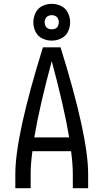

<svg xmlns="http://www.w3.org/2000/svg" viewBox="-20 -982 540 1002"><path d="M60 0V-74Q60 -273 204 -735H296Q440 -273 440 -74V0H360V-74Q360 -124 351 -193H149Q140 -124 140 -74V0ZM159 -265H341Q314 -426 250 -663Q186 -426 159 -265ZM250 -770Q224 -770 200.5 -781.5Q177 -793 165.5 -816.5Q154 -840 154 -865.5Q154 -891 165.5 -915Q177 -939 200.5 -950.5Q224 -962 250 -962Q276 -962 299.5 -950.5Q323 -939 334.5 -915Q346 -891 346 -865.5Q346 -840 334.5 -816.5Q323 -793 299.5 -781.5Q276 -770 250 -770ZM250 -829Q260 -829 269 -833Q278 -837 282.5 -846.5Q287 -856 287 -866Q287 -876 282.5 -885Q278 -894 269 -898.5Q260 -903 250 -903Q240 -903 231 -898.5Q222 -894 217.5 -885Q213 -876 213 -866Q213 -856 217.5 -846.5Q222 -837 231 -833Q240 -829 250 -829Z"/></svg>

Font: Iosevka SS01
Style: Regular
Weight: 400
Monospace: yes
Designer: Belleve Invis
Foundry: Belleve Invis
Version: 2.3.3; ttfautohint (v1.8.3)